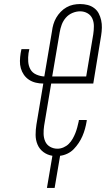

<svg xmlns="http://www.w3.org/2000/svg" viewBox="-20 -763 540 949"><path d="M212 166 239 7Q214 3 194.5 -11.5Q175 -26 165.5 -48.5Q156 -71 156 -96.5Q156 -122 160 -147L194 -350Q175 -350 156.5 -354.5Q138 -359 123 -369Q108 -379 98 -393.5Q88 -408 83 -425.5Q78 -443 78.5 -462Q79 -481 82 -500L86 -520H125L121 -500Q118 -479 119.5 -458Q121 -437 130.5 -420Q140 -403 159.5 -394.5Q179 -386 199 -385L237 -609Q239 -626 244 -643Q249 -660 258 -675.5Q267 -691 280 -704.5Q293 -718 309 -727Q325 -736 342 -739.5Q359 -743 376 -743Q395 -743 413 -738.5Q431 -734 445.5 -723Q460 -712 468 -696.5Q476 -681 480 -663Q484 -645 483.5 -626Q483 -607 480 -588L441 -350H233L198 -141Q195 -121 195.5 -101Q196 -81 203.5 -64Q211 -47 227.5 -37.5Q244 -28 264 -28Q279 -28 294 -34.5Q309 -41 320 -52Q331 -63 339 -77Q347 -91 352.5 -105Q358 -119 362 -134Q366 -149 369 -163L370 -170H409L408 -162Q405 -144 400 -126Q395 -108 387.5 -90.5Q380 -73 369 -56.5Q358 -40 344.5 -26Q331 -12 313 -3.5Q295 5 277 7L250 166ZM238 -385H406L441 -594Q444 -614 444 -634Q444 -654 436.5 -671Q429 -688 412.5 -697.5Q396 -707 376 -707Q357 -707 338 -699Q319 -691 305.5 -675.5Q292 -660 285 -641Q278 -622 275 -603Z"/></svg>

Font: Iosevka Extralight Oblique
Style: Regular
Weight: 200
Italic angle: -9°
Monospace: yes
Designer: Belleve Invis
Foundry: Belleve Invis
Version: Version 32.5.0; ttfautohint (v1.8.4)